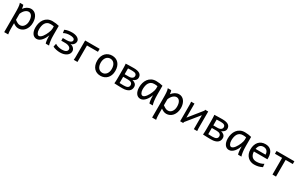

<svg xmlns="http://www.w3.org/2000/svg" viewBox="262 -2264 6589 4259"><g transform="rotate(30 3557.0 -134.5)"><path d="M166 -127Q190.9 -109.4 209.2 -97.9Q227.5 -86.4 242.7 -79.8Q257.8 -73.2 271.7 -70.8Q285.6 -68.4 302.7 -68.4Q328.6 -68.4 352.3 -80.6Q376 -92.8 394.3 -116Q412.6 -139.2 423.6 -172.1Q434.6 -205.1 434.6 -246.6Q434.6 -287.1 427 -320.1Q419.4 -353 404.8 -376.2Q390.1 -399.4 369.4 -412.1Q348.6 -424.8 322.3 -424.8Q301.3 -424.8 279.3 -415.5Q257.3 -406.2 236.6 -388.2Q215.8 -370.1 197.8 -343Q179.7 -315.9 166 -280.8ZM75.7 -236.8Q75.7 -282.2 75 -321Q74.2 -359.9 71.8 -392.3Q69.3 -424.8 64.5 -451.2Q59.6 -477.5 51.3 -498H139.2Q144.5 -485.4 149.9 -462.2Q155.3 -439 158.7 -405.3Q175.8 -427.7 196 -446.8Q216.3 -465.8 239 -479.2Q261.7 -492.7 286.9 -500.2Q312 -507.8 339.4 -507.8Q380.9 -507.8 415.3 -489.5Q449.7 -471.2 473.9 -438.2Q498 -405.3 511.5 -360.1Q524.9 -314.9 524.9 -261.2Q524.9 -198.7 507.3 -148.2Q489.7 -97.7 459.7 -62Q429.7 -26.4 389.2 -7.1Q348.6 12.2 302.7 12.2Q283.2 12.2 265.9 8.3Q248.5 4.4 232.2 -2.4Q215.8 -9.3 199.7 -19.3Q183.6 -29.3 166 -41.5V73.2Q166 102.5 166.7 126.2Q167.5 149.9 168.9 169.9Q170.4 189.9 172.9 206.8Q175.3 223.6 178.2 239.3H75.7Z M964.4 -420.9Q958.5 -422.4 951.2 -423.8Q943.8 -425.3 933.8 -426.5Q923.8 -427.7 910.4 -428.7Q897 -429.7 878.9 -429.7Q831.1 -429.7 799.1 -410.4Q767.1 -391.1 748 -359.1Q729 -327.1 720.9 -285.6Q712.9 -244.1 712.9 -200.2Q712.9 -171.9 718.5 -148.2Q724.1 -124.5 733.9 -107.2Q743.7 -89.8 756.3 -80.3Q769 -70.8 783.7 -70.8Q805.2 -70.8 826.9 -87.4Q848.6 -104 868.7 -130.1Q888.7 -156.2 906.2 -188.7Q923.8 -221.2 936.8 -253.2Q949.7 -285.2 957 -313.5Q964.4 -341.8 964.4 -358.9ZM1001 0Q995.6 -11.7 991.5 -32.2Q987.3 -52.7 984.6 -75.9Q981.9 -99.1 980.5 -122.1Q979 -145 979 -161.1V-200.2Q964.4 -162.1 944.1 -124.3Q923.8 -86.4 897.7 -56.2Q871.6 -25.9 839.4 -6.8Q807.1 12.2 769 12.2Q738.3 12.2 711.4 -1.5Q684.6 -15.1 664.8 -42Q645 -68.8 633.8 -108.6Q622.6 -148.4 622.6 -200.2Q622.6 -258.3 638.2 -313.7Q653.8 -369.1 686 -412.4Q718.3 -455.6 768.1 -481.7Q817.9 -507.8 886.2 -507.8Q933.6 -507.8 975.6 -501.7Q1017.6 -495.6 1054.7 -485.8V-258.8Q1054.7 -166.5 1063.5 -103.8Q1072.3 -41 1086.4 0Z M1372.1 12.2Q1347.2 12.2 1321 9.3Q1294.9 6.3 1270 1Q1245.1 -4.4 1222.9 -12Q1200.7 -19.5 1184.1 -29.3L1201.2 -112.3Q1219.2 -99.6 1240.5 -90.3Q1261.7 -81.1 1284.4 -75.2Q1307.1 -69.3 1330.6 -66.4Q1354 -63.5 1377 -63.5Q1406.2 -63.5 1430.7 -68.6Q1455.1 -73.7 1473.1 -83.7Q1491.2 -93.8 1501.2 -108.9Q1511.2 -124 1511.2 -144Q1511.2 -163.6 1500.7 -179.2Q1490.2 -194.8 1471.2 -206.1Q1452.1 -217.3 1426.3 -223.4Q1400.4 -229.5 1369.6 -229.5H1267.1V-297.9H1369.6Q1397 -297.9 1420.2 -302.5Q1443.4 -307.1 1460.4 -316.2Q1477.5 -325.2 1487.1 -338.4Q1496.6 -351.6 1496.6 -368.7Q1496.6 -386.2 1487.5 -398.2Q1478.5 -410.2 1462.2 -417.7Q1445.8 -425.3 1422.9 -428.7Q1399.9 -432.1 1372.1 -432.1Q1356 -432.1 1336.2 -430.4Q1316.4 -428.7 1295.4 -424.3Q1274.4 -419.9 1253.2 -412.4Q1231.9 -404.8 1213.4 -393.1L1201.2 -471.2Q1241.2 -490.7 1290 -499.3Q1338.9 -507.8 1389.2 -507.8Q1426.8 -507.8 1461.7 -500.2Q1496.6 -492.7 1523.2 -477.5Q1549.8 -462.4 1565.9 -439.9Q1582 -417.5 1582 -388.2Q1582 -363.8 1572.8 -343Q1563.5 -322.3 1548.8 -306.4Q1534.2 -290.5 1515.6 -280.8Q1498 -271 1480.5 -268.6Q1498 -266.1 1518.6 -257.8Q1539.6 -249 1557.4 -233.6Q1575.2 -218.3 1587.2 -196.3Q1599.1 -174.3 1599.1 -146.5Q1599.1 -112.8 1582.8 -83.7Q1566.4 -54.7 1536.6 -33.4Q1506.8 -12.2 1465.1 0Q1423.3 12.2 1372.1 12.2Z M1718.8 0Q1722.7 -20.5 1723.1 -59.3Q1723.6 -98.1 1723.6 -148.9V-498H2094.7V-422.4H1814V0Z M2268.1 -246.6Q2268.1 -204.1 2278.3 -170.4Q2288.6 -136.7 2307.4 -113.5Q2326.2 -90.3 2352.1 -78.1Q2377.9 -65.9 2409.7 -65.9Q2439 -65.9 2464.8 -78.1Q2490.7 -90.3 2510 -113.5Q2529.3 -136.7 2540.3 -170.4Q2551.3 -204.1 2551.3 -246.6Q2551.3 -289.6 2541 -323.5Q2530.8 -357.4 2512 -381.1Q2493.2 -404.8 2467 -417.2Q2440.9 -429.7 2409.7 -429.7Q2379.9 -429.7 2354 -417.2Q2328.1 -404.8 2309.1 -381.1Q2290 -357.4 2279.1 -323.5Q2268.1 -289.6 2268.1 -246.6ZM2177.7 -246.6Q2177.7 -309.6 2196.8 -358.2Q2215.8 -406.7 2248 -440.2Q2280.3 -473.6 2323.2 -490.7Q2366.2 -507.8 2414.6 -507.8Q2464.8 -507.8 2506.6 -490.7Q2548.3 -473.6 2578.4 -440.2Q2608.4 -406.7 2625 -358.2Q2641.6 -309.6 2641.6 -246.6Q2641.6 -183.6 2622.6 -135.3Q2603.5 -86.9 2571.3 -54.2Q2539.1 -21.5 2496.1 -4.6Q2453.1 12.2 2404.8 12.2Q2354.5 12.2 2312.7 -4.6Q2271 -21.5 2241 -54.2Q2210.9 -86.9 2194.3 -135.3Q2177.7 -183.6 2177.7 -246.6Z M2856.4 -63.5Q2861.3 -63.5 2873.8 -63Q2886.2 -62.5 2901.9 -62Q2917.5 -61.5 2934.8 -61.3Q2952.1 -61 2966.3 -61Q2993.7 -61 3017.1 -64.9Q3040.5 -68.8 3057.4 -78.1Q3074.2 -87.4 3083.7 -103Q3093.3 -118.7 3093.3 -141.6Q3093.3 -181.2 3064 -201.7Q3034.7 -222.2 2978.5 -222.2H2856.4ZM3181.2 -146.5Q3181.2 -113.8 3169.4 -85.7Q3157.7 -57.6 3132.1 -36.9Q3106.4 -16.1 3065.4 -4.4Q3024.4 7.3 2966.3 7.3Q2940.4 7.3 2909.4 6.6Q2878.4 5.9 2849.1 4.9Q2819.8 3.9 2795.7 2.7Q2771.5 1.5 2758.8 0Q2760.7 -10.3 2762 -26.4Q2763.2 -42.5 2764.2 -63Q2765.1 -83.5 2765.6 -107.2Q2766.1 -130.9 2766.1 -156.2V-341.8Q2766.1 -366.7 2765.6 -391.4Q2765.1 -416 2764.2 -437.3Q2763.2 -458.5 2762 -475.6Q2760.7 -492.7 2758.8 -502.9Q2770 -503.4 2795.7 -504.4Q2821.3 -505.4 2852.1 -506.1Q2882.8 -506.8 2913.8 -507.3Q2944.8 -507.8 2966.3 -507.8Q3065.9 -507.8 3116.2 -475.6Q3166.5 -443.4 3166.5 -376Q3166.5 -354.5 3158.2 -336.7Q3149.9 -318.8 3136.2 -304.9Q3122.6 -291 3105.7 -280.5Q3088.9 -270 3071.3 -263.7Q3090.8 -258.3 3110.4 -250Q3129.9 -241.7 3145.8 -228Q3161.6 -214.4 3171.4 -194.6Q3181.2 -174.8 3181.2 -146.5ZM2856.4 -288.1H2963.9Q2993.2 -288.1 3014.6 -294.4Q3036.1 -300.8 3050.5 -311.8Q3064.9 -322.8 3071.8 -337.4Q3078.6 -352.1 3078.6 -368.7Q3078.6 -404.3 3050.8 -421.9Q3022.9 -439.5 2961.4 -439.5Q2951.7 -439.5 2936 -439.2Q2920.4 -439 2904.5 -438.5Q2888.7 -438 2875.2 -437.7Q2861.8 -437.5 2856.4 -437Z M3620.6 -420.9Q3614.7 -422.4 3607.4 -423.8Q3600.1 -425.3 3590.1 -426.5Q3580.1 -427.7 3566.7 -428.7Q3553.2 -429.7 3535.2 -429.7Q3487.3 -429.7 3455.3 -410.4Q3423.3 -391.1 3404.3 -359.1Q3385.3 -327.1 3377.2 -285.6Q3369.1 -244.1 3369.1 -200.2Q3369.1 -171.9 3374.8 -148.2Q3380.4 -124.5 3390.1 -107.2Q3399.9 -89.8 3412.6 -80.3Q3425.3 -70.8 3439.9 -70.8Q3461.4 -70.8 3483.2 -87.4Q3504.9 -104 3524.9 -130.1Q3544.9 -156.2 3562.5 -188.7Q3580.1 -221.2 3593 -253.2Q3606 -285.2 3613.3 -313.5Q3620.6 -341.8 3620.6 -358.9ZM3657.2 0Q3651.9 -11.7 3647.7 -32.2Q3643.6 -52.7 3640.9 -75.9Q3638.2 -99.1 3636.7 -122.1Q3635.3 -145 3635.3 -161.1V-200.2Q3620.6 -162.1 3600.3 -124.3Q3580.1 -86.4 3554 -56.2Q3527.8 -25.9 3495.6 -6.8Q3463.4 12.2 3425.3 12.2Q3394.5 12.2 3367.7 -1.5Q3340.8 -15.1 3321 -42Q3301.3 -68.8 3290 -108.6Q3278.8 -148.4 3278.8 -200.2Q3278.8 -258.3 3294.4 -313.7Q3310.1 -369.1 3342.3 -412.4Q3374.5 -455.6 3424.3 -481.7Q3474.1 -507.8 3542.5 -507.8Q3589.8 -507.8 3631.8 -501.7Q3673.8 -495.6 3710.9 -485.8V-258.8Q3710.9 -166.5 3719.7 -103.8Q3728.5 -41 3742.7 0Z M3955.1 -127Q3980 -109.4 3998.3 -97.9Q4016.6 -86.4 4031.7 -79.8Q4046.9 -73.2 4060.8 -70.8Q4074.7 -68.4 4091.8 -68.4Q4117.7 -68.4 4141.4 -80.6Q4165 -92.8 4183.3 -116Q4201.7 -139.2 4212.6 -172.1Q4223.6 -205.1 4223.6 -246.6Q4223.6 -287.1 4216.1 -320.1Q4208.5 -353 4193.8 -376.2Q4179.2 -399.4 4158.4 -412.1Q4137.7 -424.8 4111.3 -424.8Q4090.3 -424.8 4068.4 -415.5Q4046.4 -406.2 4025.6 -388.2Q4004.9 -370.1 3986.8 -343Q3968.8 -315.9 3955.1 -280.8ZM3864.7 -236.8Q3864.7 -282.2 3864 -321Q3863.3 -359.9 3860.8 -392.3Q3858.4 -424.8 3853.5 -451.2Q3848.6 -477.5 3840.3 -498H3928.2Q3933.6 -485.4 3939 -462.2Q3944.3 -439 3947.8 -405.3Q3964.8 -427.7 3985.1 -446.8Q4005.4 -465.8 4028.1 -479.2Q4050.8 -492.7 4075.9 -500.2Q4101.1 -507.8 4128.4 -507.8Q4169.9 -507.8 4204.3 -489.5Q4238.8 -471.2 4262.9 -438.2Q4287.1 -405.3 4300.5 -360.1Q4314 -314.9 4314 -261.2Q4314 -198.7 4296.4 -148.2Q4278.8 -97.7 4248.8 -62Q4218.8 -26.4 4178.2 -7.1Q4137.7 12.2 4091.8 12.2Q4072.3 12.2 4054.9 8.3Q4037.6 4.4 4021.2 -2.4Q4004.9 -9.3 3988.8 -19.3Q3972.7 -29.3 3955.1 -41.5V73.2Q3955.1 102.5 3955.8 126.2Q3956.5 149.9 3958 169.9Q3959.5 189.9 3961.9 206.8Q3964.4 223.6 3967.3 239.3H3864.7Z M4523.9 -498V-138.2L4794.9 -474.6V-498H4875.5V-148.9Q4875.5 -98.1 4876 -59.3Q4876.5 -20.5 4880.4 0H4794.9V-357.9L4523.9 -23.4V0H4443.4V-349.1Q4443.4 -399.9 4442.9 -438.7Q4442.4 -477.5 4438.5 -498Z M5127 -63.5Q5131.8 -63.5 5144.3 -63Q5156.7 -62.5 5172.4 -62Q5188 -61.5 5205.3 -61.3Q5222.7 -61 5236.8 -61Q5264.2 -61 5287.6 -64.9Q5311 -68.8 5327.9 -78.1Q5344.7 -87.4 5354.2 -103Q5363.8 -118.7 5363.8 -141.6Q5363.8 -181.2 5334.5 -201.7Q5305.2 -222.2 5249 -222.2H5127ZM5451.7 -146.5Q5451.7 -113.8 5439.9 -85.7Q5428.2 -57.6 5402.6 -36.9Q5377 -16.1 5335.9 -4.4Q5294.9 7.3 5236.8 7.3Q5210.9 7.3 5179.9 6.6Q5148.9 5.9 5119.6 4.9Q5090.3 3.9 5066.2 2.7Q5042 1.5 5029.3 0Q5031.2 -10.3 5032.5 -26.4Q5033.7 -42.5 5034.7 -63Q5035.6 -83.5 5036.1 -107.2Q5036.6 -130.9 5036.6 -156.2V-341.8Q5036.6 -366.7 5036.1 -391.4Q5035.6 -416 5034.7 -437.3Q5033.7 -458.5 5032.5 -475.6Q5031.2 -492.7 5029.3 -502.9Q5040.5 -503.4 5066.2 -504.4Q5091.8 -505.4 5122.6 -506.1Q5153.3 -506.8 5184.3 -507.3Q5215.3 -507.8 5236.8 -507.8Q5336.4 -507.8 5386.7 -475.6Q5437 -443.4 5437 -376Q5437 -354.5 5428.7 -336.7Q5420.4 -318.8 5406.7 -304.9Q5393.1 -291 5376.2 -280.5Q5359.4 -270 5341.8 -263.7Q5361.3 -258.3 5380.9 -250Q5400.4 -241.7 5416.3 -228Q5432.1 -214.4 5441.9 -194.6Q5451.7 -174.8 5451.7 -146.5ZM5127 -288.1H5234.4Q5263.7 -288.1 5285.2 -294.4Q5306.6 -300.8 5321 -311.8Q5335.4 -322.8 5342.3 -337.4Q5349.1 -352.1 5349.1 -368.7Q5349.1 -404.3 5321.3 -421.9Q5293.5 -439.5 5231.9 -439.5Q5222.2 -439.5 5206.5 -439.2Q5190.9 -439 5175 -438.5Q5159.2 -438 5145.8 -437.7Q5132.3 -437.5 5127 -437Z M5891.1 -420.9Q5885.3 -422.4 5877.9 -423.8Q5870.6 -425.3 5860.6 -426.5Q5850.6 -427.7 5837.2 -428.7Q5823.7 -429.7 5805.7 -429.7Q5757.8 -429.7 5725.8 -410.4Q5693.8 -391.1 5674.8 -359.1Q5655.8 -327.1 5647.7 -285.6Q5639.6 -244.1 5639.6 -200.2Q5639.6 -171.9 5645.3 -148.2Q5650.9 -124.5 5660.6 -107.2Q5670.4 -89.8 5683.1 -80.3Q5695.8 -70.8 5710.4 -70.8Q5731.9 -70.8 5753.7 -87.4Q5775.4 -104 5795.4 -130.1Q5815.4 -156.2 5833 -188.7Q5850.6 -221.2 5863.5 -253.2Q5876.5 -285.2 5883.8 -313.5Q5891.1 -341.8 5891.1 -358.9ZM5927.7 0Q5922.4 -11.7 5918.2 -32.2Q5914.1 -52.7 5911.4 -75.9Q5908.7 -99.1 5907.2 -122.1Q5905.8 -145 5905.8 -161.1V-200.2Q5891.1 -162.1 5870.8 -124.3Q5850.6 -86.4 5824.5 -56.2Q5798.3 -25.9 5766.1 -6.8Q5733.9 12.2 5695.8 12.2Q5665 12.2 5638.2 -1.5Q5611.3 -15.1 5591.6 -42Q5571.8 -68.8 5560.5 -108.6Q5549.3 -148.4 5549.3 -200.2Q5549.3 -258.3 5564.9 -313.7Q5580.6 -369.1 5612.8 -412.4Q5645 -455.6 5694.8 -481.7Q5744.6 -507.8 5813 -507.8Q5860.4 -507.8 5902.3 -501.7Q5944.3 -495.6 5981.4 -485.8V-258.8Q5981.4 -166.5 5990.2 -103.8Q5999 -41 6013.2 0Z M6196.3 -236.8Q6197.8 -193.8 6209.7 -162.1Q6221.7 -130.4 6242.4 -109.6Q6263.2 -88.9 6291.3 -78.6Q6319.3 -68.4 6352.5 -68.4Q6399.9 -68.4 6445.3 -79.1Q6490.7 -89.8 6535.6 -117.2L6545.4 -36.6Q6519.5 -23.4 6494.6 -14.2Q6469.7 -4.9 6444.8 1Q6419.9 6.8 6394.3 9.5Q6368.7 12.2 6340.3 12.2Q6293.5 12.2 6251 -4.2Q6208.5 -20.5 6176.3 -52.5Q6144 -84.5 6125 -131.8Q6106 -179.2 6106 -241.7Q6106 -302.2 6122.3 -351.3Q6138.7 -400.4 6168.9 -435.3Q6199.2 -470.2 6242.7 -489Q6286.1 -507.8 6340.3 -507.8Q6380.4 -507.8 6411.1 -498.3Q6441.9 -488.8 6464.4 -471.9Q6486.8 -455.1 6502 -432.6Q6517.1 -410.2 6526.1 -384.3Q6535.2 -358.4 6539.1 -330.3Q6543 -302.2 6543 -274.9V-255.9Q6543 -243.7 6542.5 -236.8ZM6455.1 -305.2Q6455.1 -336.4 6446 -360.6Q6437 -384.8 6420.7 -401.4Q6404.3 -418 6381.8 -426.3Q6359.4 -434.6 6333 -434.6Q6279.3 -434.6 6245.1 -403.1Q6210.9 -371.6 6200.2 -305.2Z M7082.5 -427.2H6899.4V0H6809.1V-427.2H6626V-498H7082.5Z"/></g></svg>

Font: Andika CyrE
Style: Regular
Weight: 400
Designer: Victor Gaultney, Annie Olsen, Julie Remington, Don Collingsworth, Eric Hays, Becca Hirsbrunner
Foundry: SIL International
Version: Version 5.000